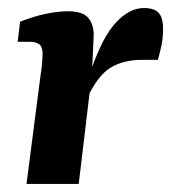

<svg xmlns="http://www.w3.org/2000/svg" viewBox="-20 -458 426 478"><path d="M46 0 81 -271Q83 -282 84.5 -297.5Q86 -313 86 -325Q86 -341 78 -347.5Q70 -354 54 -354H24L30 -404Q66 -418 96 -424Q126 -430 149 -430Q187 -430 201 -412Q215 -394 213 -364L209 -277L176 0ZM195 -247Q227 -353 263 -395.5Q299 -438 338 -438Q364 -438 375 -426Q386 -414 386 -386Q386 -364 382 -345Q378 -326 373 -309H333Q288 -309 256 -290Q224 -271 197 -214Z"/></svg>

Font: Yrsa
Style: Bold Italic
Weight: 700
Italic angle: -7.10001°
Version: Version 2.004